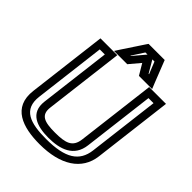

<svg xmlns="http://www.w3.org/2000/svg" viewBox="-246 -987 1154 1154"><g transform="rotate(45 331.0 -410.0)"><path d="M312 -80C222 -80 177 -95 186 -167L245 -649L248 -674H223H130H105L102 -649L43 -166C23 -6 153 35 296 35C473 35 584 -36 600 -166L659 -649L662 -674H637H544H519L516 -649L457 -167C448 -94 402 -80 312 -80ZM306 -30C404 -30 494 -58 507 -167L563 -624H606L550 -166C537 -62 464 -15 302 -15C166 -15 78 -43 93 -166L149 -624H192L136 -167C123 -58 209 -30 306 -30ZM258 -678H316H329L337 -688L387 -747L422 -688L428 -678H441H499H540L525 -715L475 -842L470 -855H454H347H333L324 -842L240 -715L216 -678H258ZM414 -805H433L464 -728H460L415 -805H414ZM306 -728 356 -805H374L309 -728H306Z"/></g></svg>

Font: Gamestation Display Outline
Style: Italic
Weight: 400
Designer: Jonas Hecksher
Foundry: Jonas Hecksher, Playtypeª, e-types AS
Version: Version 1.003